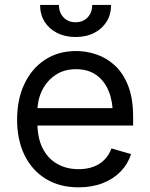

<svg xmlns="http://www.w3.org/2000/svg" viewBox="-20 -764 620 795"><path d="M305.7 11.7Q227.1 11.7 169.7 -23.4Q112.3 -58.6 81.5 -121.8Q50.8 -185.1 50.8 -268.6Q50.8 -352.5 81.1 -416.5Q111.3 -480.5 166.3 -516.6Q221.2 -552.7 294.9 -552.7Q337.4 -552.7 379.4 -538.6Q421.4 -524.4 455.8 -492.7Q490.2 -460.9 510.7 -408.7Q531.2 -356.4 531.2 -280.3V-244.1H110.4V-316.4H485.8L447.3 -289.1Q447.3 -343.8 430.2 -386.2Q413.1 -428.7 379.2 -453.1Q345.2 -477.5 294.9 -477.5Q244.6 -477.5 208.7 -452.9Q172.9 -428.2 153.8 -388.7Q134.8 -349.1 134.8 -303.7V-255.9Q134.8 -193.8 156.2 -150.9Q177.7 -107.9 216.3 -85.7Q254.9 -63.5 305.7 -63.5Q338.4 -63.5 365.2 -73Q392.1 -82.5 411.6 -101.8Q431.2 -121.1 441.4 -149.4L522.5 -126Q509.8 -85 479.7 -54Q449.7 -22.9 405.3 -5.6Q360.8 11.7 305.7 11.7ZM293 -610.8Q249.5 -610.8 216.3 -627.7Q183.1 -644.5 164.6 -674.3Q146 -704.1 146 -743.7H224.1Q224.1 -711.9 243.2 -691.9Q262.2 -671.9 293 -671.9Q323.7 -671.9 342.8 -691.9Q361.8 -711.9 361.8 -743.7H439.9Q439.9 -704.1 421.4 -674.3Q402.8 -644.5 369.9 -627.7Q336.9 -610.8 293 -610.8Z"/></svg>

Font: GitLab Sans
Style: Regular
Weight: 400
Designer: Rasmus Andersson
Foundry: Modifications by GitLab B.V., manufactured by rsms
Version: Version 4.000;git-c8fb6b7